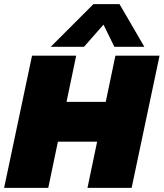

<svg xmlns="http://www.w3.org/2000/svg" viewBox="-36 -915 797 935"><path d="M211 -687 419 -895H546L667 -687H521L468 -795L373 -687ZM-16 0 120 -644H335L288 -419H479L526 -644H741L605 0H390L437 -225H246L199 0Z"/></svg>

Font: Kanit ExtraBold
Style: Italic
Weight: 800
Italic angle: -12°
Designer: Katatrad Team
Foundry: CadsonDemak
Version: Version 2.000; ttfautohint (v1.8.3)